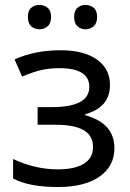

<svg xmlns="http://www.w3.org/2000/svg" viewBox="-20 -750 530 780"><path d="M190.9 -314.9Q342.8 -314.9 342.8 -397Q342.8 -473.1 221.2 -473.1Q182.6 -473.1 149.4 -465.8Q116.2 -458.5 69.8 -439L39.1 -508.8Q122.6 -545.9 226.1 -545.9Q320.3 -545.9 373.5 -508.3Q426.8 -470.7 426.8 -404.8Q426.8 -313.5 326.2 -286.1V-282.2Q387.2 -264.6 416 -231.4Q444.8 -198.2 444.8 -147.9Q444.8 -74.2 383.8 -32.2Q322.8 9.8 215.8 9.8Q97.7 9.8 33.2 -24.9V-104Q122.6 -62 214.8 -62Q283.7 -62 320.8 -85Q357.9 -107.9 357.9 -152.8Q357.9 -198.7 320.3 -220.9Q282.7 -243.2 205.1 -243.2H132.8V-314.9ZM93.3 -681.2Q93.3 -707 106.9 -718.5Q120.6 -730 140.1 -730Q159.2 -730 173.3 -718.5Q187.5 -707 187.5 -681.2Q187.5 -655.3 173.3 -643.1Q159.2 -630.9 140.1 -630.9Q120.6 -630.9 106.9 -643.1Q93.3 -655.3 93.3 -681.2ZM281.2 -681.2Q281.2 -707 294.9 -718.5Q308.6 -730 327.1 -730Q346.2 -730 360.4 -718.5Q374.5 -707 374.5 -681.2Q374.5 -655.3 360.4 -643.1Q346.2 -630.9 327.1 -630.9Q308.6 -630.9 294.9 -643.1Q281.2 -655.3 281.2 -681.2Z"/></svg>

Font: NotoPenekeko
Style: Regular
Weight: 400
Designer: Monotype Design team
Foundry: Monotype Imaging Inc.
Version: Version 1.04